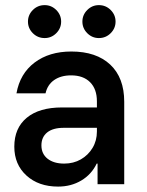

<svg xmlns="http://www.w3.org/2000/svg" viewBox="-20 -708 564 738"><path d="M203.3 9.2Q128.3 9.2 81.7 -33.3Q35 -75.8 35 -144.2Q35 -215.8 82.9 -255.4Q130.8 -295 218.3 -295H352.5V-318.3Q352.5 -365.8 326.2 -392.1Q300 -418.3 253.3 -418.3Q214.2 -418.3 188.3 -400.4Q162.5 -382.5 155 -349.2H43.3Q56.7 -425 112.9 -467.5Q169.2 -510 254.2 -510Q350 -510 403.8 -459.6Q457.5 -409.2 457.5 -316.7V0H355V-79.2H351.7Q331.7 -37.5 292.5 -14.2Q253.3 9.2 203.3 9.2ZM226.7 -79.2Q262.5 -79.2 290.8 -95.4Q319.2 -111.7 335.8 -139.6Q352.5 -167.5 352.5 -202.5V-216.7H225Q183.3 -216.7 161.2 -198.8Q139.2 -180.8 139.2 -149.2Q139.2 -116.7 162.9 -97.9Q186.7 -79.2 226.7 -79.2ZM360 -561.7Q334.2 -561.7 315.4 -580.4Q296.7 -599.2 296.7 -625Q296.7 -650.8 315.4 -669.6Q334.2 -688.3 360 -688.3Q386.7 -688.3 405.4 -669.6Q424.2 -650.8 424.2 -625Q424.2 -599.2 405.4 -580.4Q386.7 -561.7 360 -561.7ZM151.7 -561.7Q125 -561.7 106.2 -580.4Q87.5 -599.2 87.5 -625Q87.5 -650.8 106.2 -669.6Q125 -688.3 151.7 -688.3Q177.5 -688.3 196.3 -669.6Q215 -650.8 215 -625Q215 -599.2 196.3 -580.4Q177.5 -561.7 151.7 -561.7Z"/></svg>

Font: Funnel Sans Light Medium
Style: Regular
Weight: 500
Version: Version 1.000